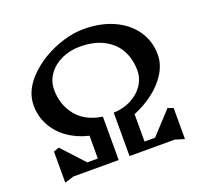

<svg xmlns="http://www.w3.org/2000/svg" viewBox="-138 -968 1214 1147"><g transform="rotate(-20 468.5 -394.5)"><path d="M849 -180V18L791 0H503V-276Q564 -278 614 -303.5Q664 -329 693 -371.5Q722 -414 722 -466Q722 -536 692 -592.5Q662 -649 599.5 -682.5Q537 -716 446 -716Q382 -716 329 -691Q276 -666 245.5 -622.5Q215 -579 215 -526Q215 -431 270.5 -361.5Q326 -292 434 -276V0H146L88 18V-180L123 -192L253 -51H320V-196Q246 -213 188.5 -253.5Q131 -294 99.5 -352.5Q68 -411 68 -479Q68 -567 137 -642.5Q206 -718 308.5 -762.5Q411 -807 504 -807Q612 -807 695 -769Q778 -731 823.5 -664Q869 -597 869 -514Q869 -452 834 -395.5Q799 -339 741.5 -295.5Q684 -252 617 -225V-51H684L814 -192Z"/></g></svg>

Font: Inknut Antiqua Medium
Style: Regular
Weight: 500
Designer: Claus Eggers Sørensen
Foundry: Claus Eggers Sørensen
Version: Version 1.003; ttfautohint (v1.8.2) -l 8 -r 50 -G 200 -x 14 